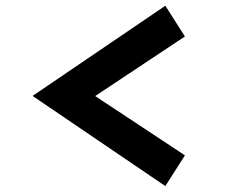

<svg xmlns="http://www.w3.org/2000/svg" viewBox="-20 -711 787 656"><path d="M611.8 -180.2 305.2 -382.8 611.8 -586.4 544.9 -691.4 91.3 -383.3 544.9 -75.2Z"/></svg>

Font: Krona One
Style: Regular
Weight: 400
Version: Version 1.003